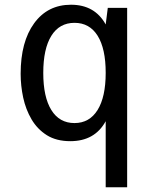

<svg xmlns="http://www.w3.org/2000/svg" viewBox="-20 -578 642 808"><path d="M424.8 -67.9Q378.9 16.1 275.9 16.1Q217.3 16.1 177.2 -9Q137.2 -34.2 112.8 -75.7Q88.4 -117.2 77.6 -167.2Q66.9 -217.3 66.9 -267.6Q66.9 -402.3 123.8 -480.2Q180.7 -558.1 278.8 -558.1Q378.9 -558.1 424.8 -475.1L433.6 -544.9H515.1V210H424.8ZM293.5 -60.1Q356.4 -60.1 390.6 -115Q424.8 -169.9 424.8 -271.5Q424.8 -373 390.9 -427.5Q356.9 -481.9 293.5 -481.9Q230 -481.9 196 -427.2Q162.1 -372.6 162.1 -271Q162.1 -169.9 196 -115Q230 -60.1 293.5 -60.1Z"/></svg>

Font: Vazir Code Hack
Style: Code-Hack
Weight: 400
Foundry: DejaVu fonts team - Redesigned by Saber Rastikerdar
Version: Version 1.1.2